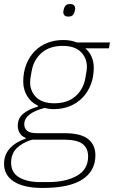

<svg xmlns="http://www.w3.org/2000/svg" viewBox="-27 -718 564 950"><path d="M445 50Q445 128 380.5 170Q316 212 184 212Q91 212 42 180.5Q-7 149 -7 93Q-7 48 21.5 16.5Q50 -15 100 -32V-36Q81 -43 71 -59Q61 -75 61 -96Q61 -134 89.5 -156.5Q118 -179 160 -190L161 -195Q125 -212 106.5 -244Q88 -276 88 -314Q88 -361 103 -399Q118 -437 144 -464Q170 -491 206.5 -505.5Q243 -520 286 -520Q324 -520 353 -508H517L512 -479H395Q416 -461 426.5 -436.5Q437 -412 437 -384Q437 -337 422 -299Q407 -261 380.5 -234Q354 -207 318 -192.5Q282 -178 239 -178Q215 -178 194 -184Q93 -158 93 -103Q93 -84 106.5 -71.5Q120 -59 158 -59H292Q373 -59 409 -30Q445 -1 445 50ZM242 -207Q306 -207 345.5 -241Q385 -275 395 -330Q400 -356 401.5 -367.5Q403 -379 403 -386Q403 -432 372.5 -461.5Q342 -491 283 -491Q219 -491 179.5 -457Q140 -423 130 -368Q125 -342 123.5 -330.5Q122 -319 122 -312Q122 -266 152.5 -236.5Q183 -207 242 -207ZM409 56Q409 16 382 -5.5Q355 -27 287 -27H132Q85 -13 56.5 14.5Q28 42 28 87Q28 136 67.5 159.5Q107 183 173 183H209Q299 183 354 151.5Q409 120 409 56ZM311 -636Q297 -636 291.5 -642.5Q286 -649 286 -657Q286 -662 289 -674Q292 -685 298.5 -691.5Q305 -698 320 -698Q334 -698 339.5 -691.5Q345 -685 345 -677Q345 -672 342 -660Q339 -649 332.5 -642.5Q326 -636 311 -636Z"/></svg>

Font: IBM Plex Sans ExtLt
Style: Italic
Weight: 200
Italic angle: -11°
Designer: Mike Abbink, Paul van der Laan, Pieter van Rosmalen
Foundry: Bold Monday
Version: Version 3.005